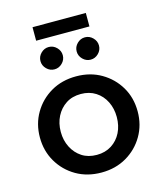

<svg xmlns="http://www.w3.org/2000/svg" viewBox="-124 -928 870 1030"><g transform="rotate(-15 311.5 -412.5)"><path d="M312 12Q233 12 172 -23.5Q111 -59 75.5 -119.5Q40 -180 40 -255Q40 -330 75.5 -390.5Q111 -451 172 -486.5Q233 -522 312 -522Q390 -522 451 -486.5Q512 -451 547.5 -391Q583 -331 583 -255Q583 -180 547.5 -119.5Q512 -59 451 -23.5Q390 12 312 12ZM312 -86Q359 -86 394 -108.5Q429 -131 448 -169Q467 -207 467 -255Q467 -302 448 -340.5Q429 -379 394 -401.5Q359 -424 312 -424Q264 -424 229.5 -401.5Q195 -379 175.5 -341Q156 -303 156 -255Q156 -208 175.5 -169.5Q195 -131 229.5 -108.5Q264 -86 312 -86ZM412 -588Q387 -588 368.5 -606.5Q350 -625 350 -650Q350 -675 368.5 -693.5Q387 -712 412 -712Q437 -712 455.5 -693.5Q474 -675 474 -650Q474 -625 455.5 -606.5Q437 -588 412 -588ZM211 -588Q186 -588 167.5 -606.5Q149 -625 149 -650Q149 -675 167.5 -693.5Q186 -712 211 -712Q236 -712 254.5 -693.5Q273 -675 273 -650Q273 -625 254.5 -606.5Q236 -588 211 -588ZM155 -762V-837H451V-762Z"/></g></svg>

Font: MuseoModerno Thin Medium
Style: Regular
Weight: 500
Version: Version 1.003